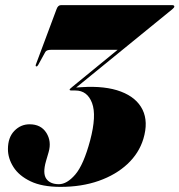

<svg xmlns="http://www.w3.org/2000/svg" viewBox="-20 -720 701 750"><path d="M540 -177.5Q523 -121.5 477.8 -79.2Q432.5 -37 365.8 -13.5Q299 10 216.5 10Q144.5 10 99.2 -11.8Q54 -33.5 32.5 -67.5Q11 -101.5 11 -137.5Q11 -183 36 -208.8Q61 -234.5 95.5 -234.5Q140 -234.5 161 -201.2Q182 -168 170 -126L159.5 -90Q146 -42.5 161 -21.5Q176 -0.5 210 -0.5Q241.5 -0.5 274 -38.2Q306.5 -76 332 -171Q358 -269 339.5 -317.8Q321 -366.5 274.5 -366.5H258Q252 -366.5 252 -370Q252 -372.5 264 -382L439.5 -525.5H180.5Q161.5 -525.5 157 -517L129 -466Q125.5 -460 122 -460.5Q117.5 -461.5 120.5 -469L201 -684.5Q206.5 -700 218.5 -700H652Q661 -700 661 -694.5Q661 -690.5 652.5 -683.5L277.5 -378Q289.5 -379 298.5 -379.5Q391.5 -385.5 452.5 -362.2Q513.5 -339 536.8 -291.5Q560 -244 540 -177.5Z"/></svg>

Font: Fraunces 144pt S000 Black
Style: Italic
Weight: 900
Italic angle: -16°
Version: Version 1.000; ttfautohint (v1.8.3)